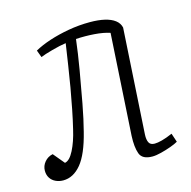

<svg xmlns="http://www.w3.org/2000/svg" viewBox="-84 -600 695 697"><g transform="rotate(-15 263.5 -251.0)"><path d="M100 -466Q125 -480 158.5 -491Q192 -502 231.5 -509Q271 -516 312 -516Q344 -516 367.5 -510.5Q391 -505 405.5 -494Q420 -483 424 -466L400 -70Q399 -51 404.5 -40Q410 -29 426 -29Q437 -29 454 -33.5Q471 -38 494 -48L505 -15Q495 -9 477 -2.5Q459 4 439.5 9Q420 14 406 14Q368 14 359 -11Q350 -36 352 -78L375 -459Q351 -467 317 -469.5Q283 -472 248 -470Q242 -419 231.5 -357.5Q221 -296 210 -237.5Q199 -179 188 -137Q168 -57 138.5 -21.5Q109 14 71 14Q56 14 43 8Q30 2 22.5 -9.5Q15 -21 15 -37Q15 -55 27 -69.5Q39 -84 58 -88L93 -46Q111 -49 127 -80.5Q143 -112 153 -156Q161 -189 168.5 -227Q176 -265 183 -305Q190 -345 196 -385.5Q202 -426 208 -465Q186 -462 155 -453.5Q124 -445 110 -439Z"/></g></svg>

Font: Literata ExtraLight
Style: Italic
Weight: 250
Italic angle: -2°
Designer: Latin by Veronika Burian and Jose Scaglione. Greek by Irene Vlachou. Cyrillic by Vera Evstafieva
Foundry: TypeTogether
Version: Version 3.002